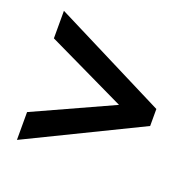

<svg xmlns="http://www.w3.org/2000/svg" viewBox="-93 -683 675 668"><g transform="rotate(20 245.0 -349.0)"><path d="M35 -110V-213L327 -346L35 -486V-588L454 -377V-314Z"/></g></svg>

Font: Noto Sans Kannada Condensed SemiBold
Style: Regular
Weight: 600
Width: 3
Designer: Jelle Bosma - Monotype Design Team
Foundry: Monotype Imaging Inc.
Version: Version 2.005; ttfautohint (v1.8.4.7-5d5b)